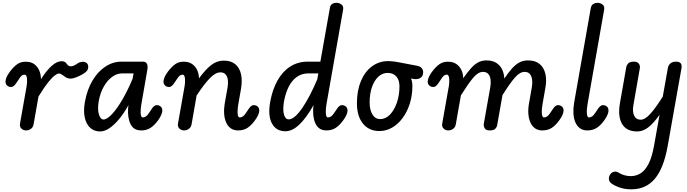

<svg xmlns="http://www.w3.org/2000/svg" viewBox="-20 -949 4997 1397"><path d="M169.5 0Q150.5 0 136.2 -13Q122 -26 125.5 -49.5L174 -323.5Q176 -335 176.8 -349.2Q177.5 -363.5 176.5 -376.2Q175.5 -389 171.5 -397.2Q167.5 -405.5 160 -405.5Q146 -405.5 136.2 -397Q126.5 -388.5 116.5 -371.5L102 -350Q91.5 -333.5 81.8 -324.8Q72 -316 60.5 -316Q44.5 -316 32.2 -326.2Q20 -336.5 20 -356.5Q20 -367 27 -385.2Q34 -403.5 50.5 -425.5Q77.5 -462.5 106.5 -482.8Q135.5 -503 178 -499.5Q207.5 -498 229.8 -481.8Q252 -465.5 264.8 -437.8Q277.5 -410 278 -373Q318.5 -436 356.2 -469.8Q394 -503.5 426.5 -503.5Q448 -503.5 457 -494.2Q466 -485 473.2 -475.8Q480.5 -466.5 496.5 -466.5Q510 -466.5 524.5 -475Q539 -483.5 547 -489Q560.5 -498 578 -499.2Q595.5 -500.5 608.8 -491.8Q622 -483 622 -462.5Q622 -447 614.8 -436.8Q607.5 -426.5 596.5 -419Q585.5 -411.5 574 -405Q554.5 -394 531.5 -385.5Q508.5 -377 494 -377Q474 -377 459.2 -386.2Q444.5 -395.5 432.5 -404.8Q420.5 -414 408 -414Q397 -414 377.5 -399.2Q358 -384.5 329 -348.2Q300 -312 260 -246.5L224.5 -45Q221 -22.5 204.5 -11.2Q188 0 169.5 0Z M708 7.5Q665.5 7.5 636.5 -18.8Q607.5 -45 596.8 -93.8Q586 -142.5 598 -209Q614.5 -299 653.8 -364.2Q693 -429.5 747.8 -465Q802.5 -500.5 864 -500.5H1019.5Q1042 -500.5 1049.5 -484.2Q1057 -468 1052 -441L1008 -187Q1005.5 -172 1004 -155.8Q1002.5 -139.5 1003.2 -125.5Q1004 -111.5 1007.8 -103Q1011.5 -94.5 1019.5 -94.5Q1032 -94.5 1043.2 -103Q1054.5 -111.5 1065 -128.5L1079.5 -150Q1089.5 -166.5 1099.5 -175.2Q1109.5 -184 1121 -184Q1137 -184 1149 -174Q1161 -164 1161 -143.5Q1161 -133 1154 -115Q1147 -97 1131 -74.5Q1104 -37.5 1075.5 -18.8Q1047 0 1007 0Q953 0 930.2 -45.2Q907.5 -90.5 912 -163L915 -184.5Q882.5 -126 847 -83Q811.5 -40 776.2 -16.2Q741 7.5 708 7.5ZM732.5 -79.5Q757.5 -79.5 793 -116.5Q828.5 -153.5 868 -220.2Q907.5 -287 944.5 -375L952 -415H868.5Q831 -415 796 -389.8Q761 -364.5 735 -318.8Q709 -273 698 -211Q688.5 -152 700 -115.8Q711.5 -79.5 732.5 -79.5Z M1319 0Q1300 0 1285.8 -13Q1271.5 -26 1275 -49.5L1323.5 -323.5Q1325.5 -335 1326.2 -349.2Q1327 -363.5 1326 -376.2Q1325 -389 1321 -397.2Q1317 -405.5 1309.5 -405.5Q1295.5 -405.5 1285.8 -397Q1276 -388.5 1266 -371.5L1251.5 -350Q1241 -333.5 1231.2 -324.8Q1221.5 -316 1210 -316Q1194 -316 1181.8 -326.2Q1169.5 -336.5 1169.5 -356.5Q1169.5 -367 1176.5 -385.2Q1183.5 -403.5 1200 -425.5Q1227 -462.5 1256 -482.8Q1285 -503 1327.5 -499.5Q1356.5 -498 1378.8 -482.5Q1401 -467 1413.8 -440.8Q1426.5 -414.5 1428 -379Q1476.5 -445 1517.8 -476.5Q1559 -508 1608.5 -508Q1660.5 -508 1691.8 -482Q1723 -456 1733.5 -409.8Q1744 -363.5 1733.5 -302.5L1713.5 -188Q1710 -166.5 1708.8 -145Q1707.5 -123.5 1711 -109Q1714.5 -94.5 1725 -94.5Q1737.5 -94.5 1748.8 -103Q1760 -111.5 1770.5 -128.5L1785 -150Q1795 -166.5 1805 -175.2Q1815 -184 1826 -184Q1842.5 -184 1854.5 -174Q1866.5 -164 1866.5 -143.5Q1866.5 -133 1859.5 -115Q1852.5 -97 1836 -74.5Q1809.5 -37.5 1781 -18.8Q1752.5 0 1712.5 0Q1680 0 1658.5 -15.8Q1637 -31.5 1625 -59Q1613 -86.5 1610.8 -122.5Q1608.5 -158.5 1615.5 -198.5L1636 -314Q1641 -342 1638 -366.8Q1635 -391.5 1622 -407Q1609 -422.5 1583.5 -422.5Q1547.5 -422.5 1505.8 -379Q1464 -335.5 1410.5 -254L1374 -45Q1370 -22.5 1353.8 -11.2Q1337.5 0 1319 0Z M2056.5 6Q1989 6 1958.5 -51Q1928 -108 1946 -208Q1962 -297 1998.8 -362.8Q2035.5 -428.5 2091.2 -464.5Q2147 -500.5 2220 -500.5H2311L2380.5 -892.5Q2384 -913 2398.2 -921Q2412.5 -929 2429.5 -928.5Q2450.5 -928 2465.8 -915Q2481 -902 2476.5 -878.5L2355.5 -191.5Q2352 -169 2350.8 -146.2Q2349.5 -123.5 2353 -109Q2356.5 -94.5 2366.5 -94.5Q2379.5 -94.5 2390.5 -103Q2401.5 -111.5 2412.5 -128.5L2427 -150Q2437 -166.5 2446.8 -175.2Q2456.5 -184 2468 -184Q2484.5 -184 2496.5 -174Q2508.5 -164 2508.5 -143.5Q2508.5 -133 2501.5 -115Q2494.5 -97 2478 -74.5Q2451.5 -37.5 2423 -18.8Q2394.5 0 2354 0Q2318 0 2296 -21Q2274 -42 2265 -79.5Q2256 -117 2259 -166L2261.5 -184.5Q2209 -91 2158 -42.5Q2107 6 2056.5 6ZM2081 -80.5Q2103 -80.5 2128.8 -103.5Q2154.5 -126.5 2181.8 -166.8Q2209 -207 2236.2 -259.8Q2263.5 -312.5 2288.5 -371.5L2296 -415H2224.5Q2175.5 -415 2139.5 -389.2Q2103.5 -363.5 2080.2 -317Q2057 -270.5 2046 -209Q2036.5 -150.5 2046.2 -115.5Q2056 -80.5 2081 -80.5Z M2740.5 4.5Q2664.5 4.5 2620.8 -49.8Q2577 -104 2577 -197.5Q2577 -289.5 2605.8 -358.5Q2634.5 -427.5 2686.2 -466Q2738 -504.5 2805.5 -504.5Q2817 -504.5 2830.5 -503.2Q2844 -502 2858 -499.8Q2872 -497.5 2883 -495.5Q2885.5 -495 2897.5 -492.8Q2909.5 -490.5 2937.2 -485.2Q2965 -480 3014.5 -470.5Q3038 -466 3048.5 -453.2Q3059 -440.5 3059 -423.5Q3059 -395 3039.5 -382.5Q3020 -370 2991 -374L2970.5 -378Q2975.5 -366.5 2978 -352.5Q2980.5 -338.5 2980.5 -322.5Q2980.5 -254.5 2961.8 -195.2Q2943 -136 2910 -91Q2877 -46 2833.5 -20.8Q2790 4.5 2740.5 4.5ZM2746.5 -82.5Q2786 -82.5 2817.5 -115.2Q2849 -148 2867.8 -202.2Q2886.5 -256.5 2886.5 -322Q2886.5 -366.5 2863.5 -392.5Q2840.5 -418.5 2801 -418.5Q2762.5 -418.5 2732.8 -391Q2703 -363.5 2686.2 -314.8Q2669.5 -266 2669.5 -203.5Q2669.5 -149 2690 -115.8Q2710.5 -82.5 2746.5 -82.5Z M3241.5 0Q3222.5 0 3208.2 -13Q3194 -26 3197.5 -49.5L3246 -323.5Q3248 -335 3248.8 -349.2Q3249.5 -363.5 3248.5 -376.2Q3247.5 -389 3243.5 -397.2Q3239.5 -405.5 3232 -405.5Q3218 -405.5 3208.2 -397Q3198.5 -388.5 3188.5 -371.5L3174 -350Q3163.5 -333.5 3153.8 -324.8Q3144 -316 3132.5 -316Q3116.5 -316 3104.2 -326.2Q3092 -336.5 3092 -356.5Q3092 -367 3099 -385.2Q3106 -403.5 3122.5 -425.5Q3149.5 -462.5 3178.5 -482.8Q3207.5 -503 3250 -499.5Q3279 -498 3301 -482.8Q3323 -467.5 3336.2 -441.5Q3349.5 -415.5 3350.5 -380Q3382 -425 3408 -453.5Q3434 -482 3460.5 -495.8Q3487 -509.5 3519.5 -509.5Q3561 -509.5 3589 -492.8Q3617 -476 3632.2 -446.2Q3647.5 -416.5 3649.5 -377.5Q3679 -421.5 3705.2 -450.8Q3731.5 -480 3759.2 -494.8Q3787 -509.5 3821.5 -509.5Q3874 -509.5 3905.8 -483.8Q3937.5 -458 3948.2 -411.8Q3959 -365.5 3947.5 -305L3928 -194.5Q3925 -177.5 3923.2 -160Q3921.5 -142.5 3922.2 -127.5Q3923 -112.5 3926.8 -103.5Q3930.5 -94.5 3938.5 -94.5Q3951.5 -94.5 3962.5 -103Q3973.5 -111.5 3984.5 -128.5L3999 -150Q4009 -166.5 4018.8 -175.2Q4028.5 -184 4040 -184Q4056.5 -184 4068.5 -174Q4080.5 -164 4080.5 -143.5Q4080.5 -133 4073.5 -115Q4066.5 -97 4050 -74.5Q4023.5 -37.5 3995 -18.8Q3966.5 0 3926 0Q3894 0 3872 -16Q3850 -32 3838.2 -59.8Q3826.5 -87.5 3824.2 -123.2Q3822 -159 3829.5 -199.5L3850 -316Q3855 -344 3851.8 -369.2Q3848.5 -394.5 3835.5 -410.2Q3822.5 -426 3797 -426Q3761.5 -426 3724.2 -382.2Q3687 -338.5 3636 -256.5L3597 -35.5Q3595.5 -25.5 3584.5 -12.8Q3573.5 0 3542.5 0Q3516.5 0 3507 -15.2Q3497.5 -30.5 3500 -47.5L3547.5 -316Q3552.5 -344 3549.5 -369.2Q3546.5 -394.5 3533.2 -410.2Q3520 -426 3494 -426Q3458.5 -426 3421.8 -381.8Q3385 -337.5 3333.5 -255L3296.5 -45Q3293 -22.5 3276.5 -11.2Q3260 0 3241.5 0Z M4253.5 0Q4220.5 0 4198.8 -16.5Q4177 -33 4165.5 -61Q4154 -89 4152.2 -125.5Q4150.5 -162 4157.5 -202.5L4278.5 -890Q4282.5 -911.5 4296.8 -920Q4311 -928.5 4327.5 -928.5Q4348 -928.5 4364.2 -915.8Q4380.5 -903 4376 -879.5L4255.5 -194.5Q4252.5 -177.5 4250.8 -160Q4249 -142.5 4249.8 -127.5Q4250.5 -112.5 4254.2 -103.5Q4258 -94.5 4265.5 -94.5Q4278.5 -94.5 4289.8 -103Q4301 -111.5 4311.5 -128.5L4326 -150Q4336 -166.5 4346 -175.2Q4356 -184 4367.5 -184Q4383.5 -184 4395.5 -174Q4407.5 -164 4407.5 -143.5Q4407.5 -133 4400.5 -115Q4393.5 -97 4377.5 -74.5Q4351 -37.5 4322.2 -18.8Q4293.5 0 4253.5 0Z M4573.5 428.5Q4525.5 428.5 4487.5 415Q4449.5 401.5 4428 385Q4412.5 373.5 4410.5 355Q4408.5 336.5 4421 318.5Q4431 304 4448 300.5Q4465 297 4481 307Q4496 317.5 4519.8 325Q4543.5 332.5 4569.5 332.5Q4608.5 332.5 4641.5 311.8Q4674.5 291 4699.5 242Q4724.5 193 4739.5 107.5L4779 -114Q4735 -51 4696.2 -21.8Q4657.5 7.5 4616.5 7.5Q4539.5 7.5 4506.8 -46.2Q4474 -100 4490.5 -197.5L4537.5 -464.5Q4540 -475 4551.2 -487.8Q4562.5 -500.5 4593 -500.5Q4619 -500.5 4628.8 -485Q4638.5 -469.5 4635.5 -453L4589 -186Q4580 -138 4594 -108Q4608 -78 4642 -78Q4673 -78 4712 -121Q4751 -164 4802.5 -246.5L4839.5 -454.5Q4841 -465 4847.2 -475.5Q4853.5 -486 4866.2 -493.2Q4879 -500.5 4900 -500.5Q4923.5 -500.5 4933 -488.2Q4942.5 -476 4938.5 -452.5L4838 114Q4809 276 4744.2 352.2Q4679.5 428.5 4573.5 428.5Z"/></svg>

Font: Edu AU VIC WA NT Pre Medium
Style: Regular
Weight: 500
Designer: Tina and Corey Anderson, Eben Sorkin, Mirko Velimirovic
Foundry: Google for Education
Version: Version 1.001